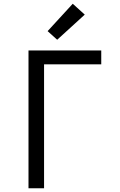

<svg xmlns="http://www.w3.org/2000/svg" viewBox="-20 -1004 640 1024"><path d="M132 0V-735H520V-661H215V0ZM285 -792 234 -838 368 -984 432 -926Z"/></svg>

Font: Iosevka Custom Extended
Style: Regular
Weight: 400
Width: 7
Monospace: yes
Designer: Belleve Invis
Foundry: Belleve Invis
Version: Version 11.2.4; ttfautohint (v1.8.4)